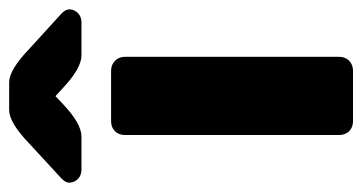

<svg xmlns="http://www.w3.org/2000/svg" viewBox="-234 -579 783 415"><g transform="rotate(-90 157.5 -371.5)"><path d="M-26.9 -601.6Q-29.8 -606.9 -29.8 -614Q-29.8 -621.1 -21 -629.9L55.2 -700.2Q100.1 -743.2 127 -743.2H187Q213.9 -743.2 258.8 -700.2L335.9 -629.9Q344.7 -621.1 344.7 -613.8Q344.7 -606.4 341.8 -601.6Q334 -586.9 315.9 -586.9H245.1Q217.3 -586.9 173.8 -627.9L157.2 -643.1L141.1 -627.9Q98.1 -586.9 69.8 -586.9H-1Q-19 -586.9 -26.9 -601.6ZM73.2 -29.8V-493.2Q73.2 -506.3 81.5 -514.6Q89.8 -522.9 103 -522.9H211.9Q225.1 -522.9 233.6 -514.4Q242.2 -505.9 242.2 -493.2V-29.8Q242.2 -16.6 233.6 -8.3Q225.1 0 211.9 0H103Q89.8 0 81.5 -8.3Q73.2 -16.6 73.2 -29.8Z"/></g></svg>

Font: Days One
Style: Regular
Weight: 400
Designer: Alexander Kalachev, Alexey Maslov, Jovanny Lemonad
Foundry: Alexander Kalachev, Alexey Maslov, Jovanny Lemonad
Version: Version 1.002